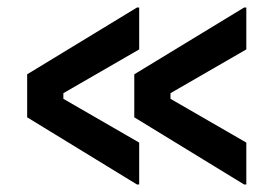

<svg xmlns="http://www.w3.org/2000/svg" viewBox="-20 -502 742 509"><path d="M627 -13H633V-124L432 -240V-255L633 -371V-482H627L336 -305V-191ZM52 -191 343 -13H349V-124L148 -240V-255L349 -371V-482H343L52 -305Z"/></svg>

Font: Meta Space Medium
Style: Regular
Weight: 500
Designer: Meta Pool / Florian Karsten
Foundry: Meta Pool / Florian Karsten
Version: Version 2.000;Glyphs 3.1.1 (3137)